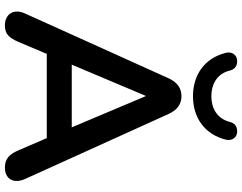

<svg xmlns="http://www.w3.org/2000/svg" viewBox="-122 -858 988 784"><g transform="rotate(90 372.0 -466.0)"><path d="M373 -760C460 -760 528 -807 550 -893C557 -920 541 -938 522 -940C494 -943 482 -927 478 -911C464 -856 419 -835 373 -835C327 -835 281 -856 268 -911C264 -927 252 -943 224 -940C205 -938 189 -920 196 -893C218 -807 286 -760 373 -760ZM84 8C118 8 134 -8 151 -47L200 -163H544L594 -47C610 -10 628 8 665 8C710 8 732 -27 711 -74L446 -659C429 -697 404 -713 373 -713C341 -713 316 -697 299 -659L35 -74C14 -28 37 8 84 8ZM373 -566 500 -265H244L371 -566Z"/></g></svg>

Font: Nunito
Style: Bold
Weight: 700
Designer: Vernon Adams
Foundry: Vernon Adams
Version: Version 3.602